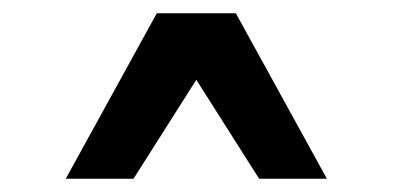

<svg xmlns="http://www.w3.org/2000/svg" viewBox="-20 -760 591 289"><path d="M181 -491H79L216 -740H335L472 -491H370L238 -699H313Z"/></svg>

Font: Instrument Sans SemiCondensed
Style: Bold
Weight: 700
Width: 4
Designer: Rodrigo Fuenzalida
Foundry: fragTYPE
Version: Version 1.000;gftools[0.9.28]